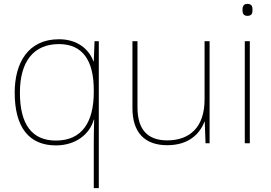

<svg xmlns="http://www.w3.org/2000/svg" viewBox="-20 -741 1403 993"><path d="M465 -3V232H491V-528H469L465 -424H463C440 -487 380 -538 285 -538C124 -538 56 -414 56 -262C56 -84 129 11 269 11C370 11 443 -45 465 -122H467C466 -89 465 -35 465 -3ZM269 -14C145 -14 83 -98 83 -262C83 -422 153 -513 285 -513C406 -513 465 -430 465 -275V-265C465 -109 404 -14 269 -14Z M1064 -528H1038V-226C1038 -82 960 -15 845 -15C746 -15 691 -68 691 -186V-528H665V-182C665 -57 727 10 845 10C957 10 1014 -50 1037 -111H1039L1043 0H1064Z M1259 -721C1239 -721 1234 -706 1234 -690C1234 -673 1239 -659 1259 -659C1283 -659 1286 -673 1286 -690C1286 -706 1283 -721 1259 -721ZM1272 -528H1246V0H1272Z"/></svg>

Font: Noto Sans Thai Looped Thin
Style: Regular
Weight: 100
Designer: Sasikarn Vongin, Ben Mitchell
Foundry: The Fontpad Ltd
Version: Version 1.001